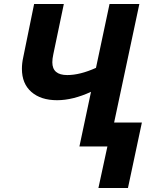

<svg xmlns="http://www.w3.org/2000/svg" viewBox="-20 -734 788 962"><path d="M377.9 0 436 -273.9Q344.7 -231.9 266.1 -231.9Q184.6 -231.9 137.2 -273.4Q89.8 -314.9 89.8 -389.2Q89.8 -417 96.2 -445.8L150.9 -713.9H299.8L247.1 -461.9Q242.2 -439.5 242.2 -421.9Q242.2 -357.9 316.9 -357.9Q380.9 -357.9 460.9 -394L528.8 -713.9H678.2L551.8 -120.1H690.9L621.1 208H473.1L518.1 0Z"/></svg>

Font: Zoram GWebM
Style: Bold Italic
Weight: 700
Italic angle: -12°
Foundry: Ascender Corporation
Version: Version 1.000